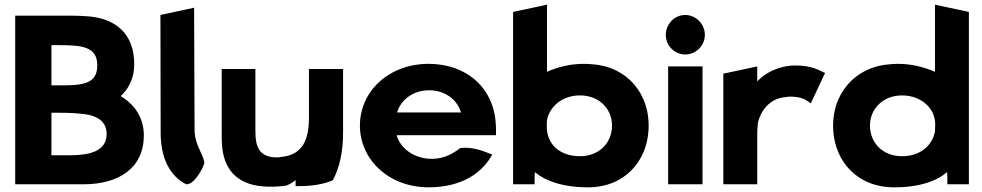

<svg xmlns="http://www.w3.org/2000/svg" viewBox="-20 -778 4201 821"><path d="M45 10H337C489 10 595 -60 595 -199C595 -278 553 -333 496 -367C531 -399 554 -444 554 -504C554 -631 477 -703 344 -709C327 -710 306 -711 288 -711H45ZM277 -114H200V-296H217C247 -296 284 -296 322 -292C393 -287 436 -261 436 -205C436 -131 363 -114 277 -114ZM225 -413H200V-585H225C330 -585 396 -580 396 -498C396 -413 323 -413 225 -413Z M776 10H778C816 10 855 -74 854 -83C846 -127 812 -159 812 -224L810 -745L666 -714L667 -210C667 -104 705 -26 776 10Z M928 -483V-203C928 -190 928 -176 929 -164C934 -56 992 10 1104 19C1136 22 1171 20 1203 16C1219 10 1232 2 1244 -8V18H1255C1319 18 1365 9 1403 -7C1433 -63 1447 -130 1447 -213V-483H1301V-274C1301 -177 1272 -116 1183 -107C1177 -106 1171 -105 1165 -105C1104 -105 1078 -133 1073 -191C1072 -208 1072 -225 1072 -243V-483Z M1676 -200H2101V-210C2101 -222 2101 -235 2100 -247C2092 -401 1976 -505 1813 -505C1643 -505 1519 -388 1519 -241C1519 -95 1643 23 1813 23C1931 23 2027 -21 2079 -107L2085 -117L2074 -121C2051 -131 1997 -152 1948 -145C1905 -111 1863 -97 1818 -99C1748 -102 1691 -145 1676 -200ZM1951 -297H1678C1693 -349 1744 -392 1815 -392C1882 -392 1935 -353 1951 -297Z M2494 23C2652 23 2745 -89 2753 -220C2763 -378 2659 -493 2515 -503C2503 -504 2492 -505 2477 -505C2419 -505 2366 -492 2319 -471V-758L2174 -727V10H2266V0C2266 -8 2266 -26 2267 -42C2311 -5 2386 23 2494 23ZM2318 -237C2318 -247 2318 -254 2319 -265C2331 -323 2384 -370 2460 -370C2543 -370 2597 -312 2597 -241C2597 -168 2543 -110 2460 -110C2376 -110 2318 -159 2318 -237Z M2827 -629C2827 -583 2864 -545 2910 -545C2955 -545 2994 -582 2994 -629C2994 -675 2956 -714 2910 -714C2864 -714 2827 -675 2827 -629ZM2984 10V-494H2837V10Z M3508 -466 3499 -470C3487 -475 3455 -498 3381 -498C3311 -498 3251 -466 3218 -430V-494L3073 -463V10H3218V-201C3218 -220 3219 -237 3221 -255C3234 -305 3271 -358 3341 -363C3346 -363 3351 -365 3356 -365C3410 -365 3428 -349 3437 -343L3447 -336Z M3804 23C3912 23 3985 -4 4030 -42C4031 -29 4031 -8 4031 0V10H4123V-727L3978 -758V-471C3932 -491 3878 -505 3820 -505C3805 -505 3795 -504 3783 -503C3639 -493 3533 -378 3543 -220C3551 -89 3644 23 3804 23ZM3979 -246C3979 -236 3978 -227 3978 -216C3966 -154 3914 -110 3837 -110C3754 -110 3700 -168 3700 -241C3700 -312 3755 -370 3837 -370C3916 -370 3979 -318 3979 -246Z"/></svg>

Font: Bluebird
Style: SfBdExt
Weight: 700
Designer: Jasper
Foundry: Cannot Into Space Fonts
Version: Version 0.98